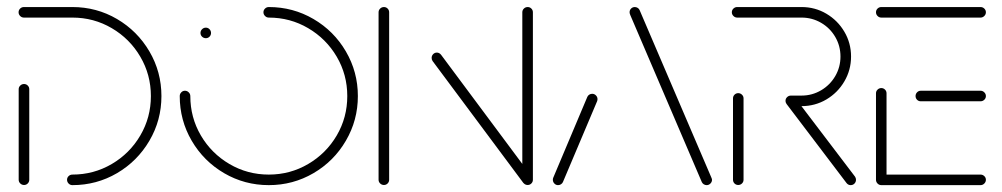

<svg xmlns="http://www.w3.org/2000/svg" viewBox="-20 -539 2918 559"><path d="M50 -294.4Q56.3 -294.4 60.7 -290Q65.2 -285.6 65.2 -279.3V-15.6Q65.2 -9.3 60.7 -4.8Q56.3 -0.4 50 -0.4Q43.7 -0.4 39.1 -4.8Q34.4 -9.3 34.4 -15.6V-279.3Q34.4 -285.6 39.1 -290Q43.7 -294.4 50 -294.4ZM175.2 -15.6Q175.2 -21.9 179.8 -26.3Q184.4 -30.7 190.7 -30.7Q253 -30.7 305.4 -61.5Q357.8 -92.2 388.5 -144.6Q419.3 -197 419.3 -259.3Q419.3 -321.5 388.5 -373.9Q357.8 -426.3 305.4 -457Q253 -487.8 190.7 -487.8H49.6Q43.3 -487.8 38.7 -492.4Q34.1 -497 34.1 -503.3Q34.1 -509.6 38.7 -514.1Q43.3 -518.5 49.6 -518.5H190.7Q261.1 -518.5 320.6 -483.7Q380 -448.9 415 -389.3Q450 -329.6 450 -259.3Q450 -188.9 415 -129.3Q380 -69.6 320.6 -34.8Q261.1 0 190.7 0Q184.4 0 179.8 -4.6Q175.2 -9.3 175.2 -15.6Z M563.7 -443Q563.7 -449.3 568.3 -453.9Q573 -458.5 579.3 -458.5Q585.6 -458.5 590 -453.9Q594.4 -449.3 594.4 -443Q594.4 -436.7 590 -432.2Q585.6 -427.8 579.3 -427.8Q573 -427.8 568.3 -432.2Q563.7 -436.7 563.7 -443ZM747 -503.3Q747 -509.6 751.7 -514.1Q756.3 -518.5 762.6 -518.5Q833 -518.5 892.6 -483.7Q952.2 -448.9 987 -389.3Q1021.9 -329.6 1021.9 -259.3Q1021.9 -188.9 987 -129.3Q952.2 -69.6 892.6 -34.8Q833 0 762.6 0Q692.2 0 632.6 -34.8Q573 -69.6 538.1 -129.3Q503.3 -188.9 503.3 -259.3Q503.3 -265.6 507.8 -270.2Q512.2 -274.8 518.5 -274.8Q524.8 -274.8 529.4 -270.2Q534.1 -265.6 534.1 -259.3Q534.1 -197 564.8 -144.6Q595.6 -92.2 648 -61.5Q700.4 -30.7 762.6 -30.7Q824.8 -30.7 877.2 -61.5Q929.6 -92.2 960.4 -144.6Q991.1 -197 991.1 -259.3Q991.1 -321.5 960.4 -373.9Q929.6 -426.3 877.2 -457Q824.8 -487.8 762.6 -487.8Q756.3 -487.8 751.7 -492.4Q747 -497 747 -503.3Z M1097.8 -0.4Q1091.5 -0.4 1086.9 -4.8Q1082.2 -9.3 1082.2 -15.6V-503.3Q1082.2 -509.6 1086.9 -514.1Q1091.5 -518.5 1097.8 -518.5Q1104.1 -518.5 1108.5 -514.1Q1113 -509.6 1113 -503.3V-15.6Q1113 -9.3 1108.5 -4.8Q1104.1 -0.4 1097.8 -0.4ZM1236.7 -370.4Q1236.7 -376.7 1241.1 -381.3Q1245.6 -385.9 1251.9 -385.9Q1258.9 -385.9 1264.1 -379.6L1528.5 -24.4L1504.1 -5.9L1239.6 -361.1Q1236.7 -365.2 1236.7 -370.4ZM1516.3 -0.4Q1510 -0.4 1505.4 -4.8Q1500.7 -9.3 1500.7 -15.6V-503.3Q1500.7 -509.6 1505.4 -514.1Q1510 -518.5 1516.3 -518.5Q1522.6 -518.5 1527 -514.1Q1531.5 -509.6 1531.5 -503.3V-15.6Q1531.5 -9.3 1527 -4.8Q1522.6 -0.4 1516.3 -0.4Z M1604.8 0Q1598.5 0 1594.1 -4.6Q1589.6 -9.3 1589.6 -15.6Q1589.6 -18.9 1590.7 -21.5L1690 -257Q1691.9 -261.1 1695.7 -263.5Q1699.6 -265.9 1704.1 -265.9Q1710.4 -265.9 1715 -261.3Q1719.6 -256.7 1719.6 -250.4Q1719.6 -247.4 1718.5 -244.4L1618.9 -8.9Q1617 -4.8 1613.1 -2.4Q1609.3 0 1604.8 0ZM2053 -15.6Q2053 -9.3 2048.3 -4.6Q2043.7 0 2037.4 0Q2033 0 2029.1 -2.4Q2025.2 -4.8 2023.3 -8.9L1815.2 -494.8Q1813 -499.6 1813 -503.3Q1813 -509.6 1817.4 -514.1Q1821.9 -518.5 1828.1 -518.5Q1832.6 -518.5 1836.5 -516.1Q1840.4 -513.7 1842.2 -509.6L2050.4 -23.7Q2053 -18.1 2053 -15.6Z M2129.3 -0.4Q2123 -0.4 2118.5 -4.8Q2114.1 -9.3 2114.1 -15.6V-252.6Q2114.1 -258.9 2118.5 -263.3Q2123 -267.8 2129.3 -267.8Q2135.6 -267.8 2140.2 -263.3Q2144.8 -258.9 2144.8 -252.6V-15.6Q2144.8 -9.3 2140.2 -4.8Q2135.6 -0.4 2129.3 -0.4ZM2472.2 -15.6Q2472.2 -9.3 2467.8 -4.6Q2463.3 0 2456.7 0Q2449.6 0 2444.8 -5.9L2270 -236.3Q2267 -240.7 2267 -245.2Q2267 -251.5 2271.7 -256.1Q2276.3 -260.7 2282.6 -260.7Q2290.4 -260.7 2294.8 -254.4L2469.3 -24.8Q2472.2 -20.7 2472.2 -15.6ZM2267 -245.6Q2267 -251.9 2271.7 -256.3Q2276.3 -260.7 2282.6 -260.7H2313.7Q2344.4 -260.7 2370.6 -276.1Q2396.7 -291.5 2411.9 -317.6Q2427 -343.7 2427 -374.4Q2427 -405.2 2411.9 -431.3Q2396.7 -457.4 2370.6 -472.6Q2344.4 -487.8 2313.7 -487.8H2126.3Q2120 -487.8 2115.4 -492.4Q2110.7 -497 2110.7 -503.3Q2110.7 -509.6 2115.4 -514.1Q2120 -518.5 2126.3 -518.5H2313.7Q2353 -518.5 2385.9 -499.1Q2418.9 -479.6 2438.3 -446.7Q2457.8 -413.7 2457.8 -374.4Q2457.8 -335.2 2438.3 -302Q2418.9 -268.9 2385.9 -249.4Q2353 -230 2313.7 -230H2282.6Q2276.3 -230 2271.7 -234.6Q2267 -239.3 2267 -245.6Z M2530.4 -15.9V-267.4Q2530.4 -273.7 2535 -278.1Q2539.6 -282.6 2545.9 -282.6Q2552.2 -282.6 2556.7 -278.1Q2561.1 -273.7 2561.1 -267.4V-15.9ZM2850.4 -15.6Q2850.4 -9.3 2845.7 -4.6Q2841.1 0 2834.8 0H2545.9Q2539.6 0 2535 -4.6Q2530.4 -9.3 2530.4 -15.6Q2530.4 -21.9 2535 -26.3Q2539.6 -30.7 2545.9 -30.7H2834.8Q2841.1 -30.7 2845.7 -26.3Q2850.4 -21.9 2850.4 -15.6ZM2645.6 -259.3Q2645.6 -265.6 2650 -270.2Q2654.4 -274.8 2660.7 -274.8H2834.8Q2841.1 -274.8 2845.7 -270.2Q2850.4 -265.6 2850.4 -259.3Q2850.4 -253 2845.7 -248.5Q2841.1 -244.1 2834.8 -244.1H2660.7Q2654.4 -244.1 2650 -248.5Q2645.6 -253 2645.6 -259.3ZM2530.4 -503.3Q2530.4 -509.6 2535 -514.1Q2539.6 -518.5 2545.9 -518.5H2834.8Q2841.1 -518.5 2845.7 -514.1Q2850.4 -509.6 2850.4 -503.3Q2850.4 -497 2845.7 -492.4Q2841.1 -487.8 2834.8 -487.8H2545.9Q2539.6 -487.8 2535 -492.4Q2530.4 -497 2530.4 -503.3Z"/></svg>

Font: 26F Galaxy Hebrew Ultra Light
Style: Regular
Weight: 200
Designer: C₂₉H₂₅N₃O₅
Version: Version 1.000